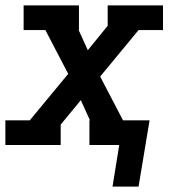

<svg xmlns="http://www.w3.org/2000/svg" viewBox="-27 -540 647 715"><path d="M392 155 417 0H306V-92H308L274 -167L199 -76V0H-7V-92H84L227 -265L142 -428H61V-520H267V-428H266L300 -353L374 -444V-520H580V-428H489L346 -255L431 -92H530L489 155Z"/></svg>

Font: Iosevka Etoile SmBdObl
Style: Regular
Weight: 600
Italic angle: -9°
Designer: Belleve Invis
Foundry: Belleve Invis
Version: Version 15.5.2; ttfautohint (v1.8.4)